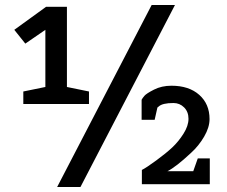

<svg xmlns="http://www.w3.org/2000/svg" viewBox="-20 -735 906 766"><path d="M301 11H208L585 -715H678ZM335 -320H73V-370L161 -388V-616L81 -561L37 -616L164 -708H247V-388L335 -370ZM817 0H546V-57Q564 -66 603.5 -95Q643 -124 667.5 -147Q692 -170 712 -201.5Q732 -233 732 -261Q732 -289 714.5 -306.5Q697 -324 672 -324Q628 -324 613 -310L608 -306L597 -257H545V-337Q548 -343 556 -352.5Q564 -362 594.5 -377.5Q625 -393 664 -393Q734 -393 775 -356.5Q816 -320 816 -260Q816 -227 794.5 -190Q773 -153 742 -125Q681 -68 648 -52H751L769 -103H817Z"/></svg>

Font: Belgrano
Style: Regular
Weight: 400
Version: Version 1.002